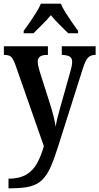

<svg xmlns="http://www.w3.org/2000/svg" viewBox="-20 -786 537 1038"><path d="M26 180Q84 180 121 158.5Q158 137 180 97.5Q202 58 217 4L62 -439Q50 -470 39 -479.5Q28 -489 5 -489H1V-536H239V-489H235Q207 -489 195.5 -479.5Q184 -470 184 -453Q184 -442 187 -428.5Q190 -415 195 -398L247 -235Q260 -195 269 -159.5Q278 -124 281 -101Q285 -127 291.5 -152.5Q298 -178 306 -206L360 -398Q364 -411 367 -425.5Q370 -440 370 -452Q370 -472 357 -480Q344 -488 318 -489H314V-536H497V-489H495Q470 -489 456 -474.5Q442 -460 428 -416L297 -3Q275 68 255 114Q235 160 208.5 186Q182 212 142 222Q102 232 39 232H26ZM108 -619Q122 -638 140 -664Q158 -690 175 -717Q192 -744 201 -766H309Q318 -744 335 -717Q352 -690 370 -664Q388 -638 402 -619V-606H349Q330 -625 302 -652.5Q274 -680 255 -704Q235 -679 208 -653Q181 -627 161 -606H108Z"/></svg>

Font: Noto Serif Myanmar Cond SemBd
Style: Regular
Weight: 600
Width: 3
Designer: Ben Mitchell and the Monotype Design Team
Foundry: Monotype Imaging Inc.
Version: Version 2.106; ttfautohint (v1.8.4.7-5d5b)